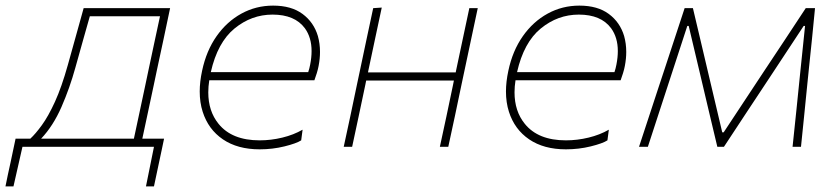

<svg xmlns="http://www.w3.org/2000/svg" viewBox="-92 -523 2982 684"><path d="M-72.5 141Q-68 120 -64 99.5Q-59.5 79 -54.5 56Q-50 34.5 -45.5 13.5Q-41 -7.5 -36.5 -29H16Q34.5 -46 57.2 -77.2Q80 -108.5 103.8 -160.5Q127.5 -212.5 149.5 -291Q168.5 -358 181 -404Q193.5 -449.5 206 -494H514Q502 -438 491 -385Q479.5 -332 466.5 -271L456 -221Q444.5 -167.5 435 -122.5Q425.5 -77.5 415 -29H492.5L483.5 14Q479 35.5 474 58.5Q469.5 80 465.2 100Q461 120 456.5 141H428L456.5 0H-12L-44 141ZM176.5 -282Q156.5 -209.5 127 -142Q97.5 -74.5 54.5 -29H385Q395.5 -77.5 405 -122.5Q414.5 -167.5 426 -221L436.5 -271Q448 -325.5 457.8 -371Q467.5 -416.5 478 -465H228Q216 -423.5 204.5 -382Q193 -340.5 176.5 -282Z M833 9Q754.5 9 702.2 -26.5Q650 -62 630 -125Q619.5 -158 619.5 -197Q619.5 -231.5 628 -271Q643 -342 679.5 -394Q716 -446 768 -474.5Q820 -503 881 -503Q946 -503 986 -473.2Q1026 -443.5 1040.5 -394.5Q1048 -367.5 1048 -338Q1048 -314 1043 -288Q1041 -277 1036.5 -262.2Q1032 -247.5 1028 -237H653.5Q650 -214.5 650 -194Q650 -127 686.5 -82Q734 -23 833 -23Q873.5 -23 913.8 -32.8Q954 -42.5 986 -61L981 -23Q964 -12 921.5 -1.5Q879 9 833 9ZM879 -471Q804 -471 743.5 -421.5Q683 -372 659 -266H1006Q1010.5 -279.5 1013 -293Q1018 -318.5 1018 -341Q1018 -389.5 994 -422.5Q958 -471 879 -471Z M1132.5 0Q1144.5 -56.5 1156 -109Q1167 -161 1179.5 -221L1190 -270.5Q1203 -332 1214.2 -385Q1225.5 -438 1237.5 -494L1268 -496Q1256 -439.5 1244.5 -386Q1233 -332 1220 -270.5L1219 -265H1531.5L1532.5 -270.5Q1545.5 -332 1556.8 -385Q1568 -438 1580 -494H1610Q1598 -438 1586.8 -385Q1575.5 -332 1562.5 -270.5L1552 -221Q1539.5 -161 1528.5 -109Q1517 -56.5 1505 0H1475Q1487 -56.5 1498.5 -109Q1509.5 -161 1522 -221L1525 -236H1212.5L1209.5 -221Q1197 -161 1185.8 -108.8Q1174.5 -56.5 1162.5 0Z M1924 9Q1845.5 9 1793.2 -26.5Q1741 -62 1721 -125Q1710.5 -158 1710.5 -197Q1710.5 -231.5 1719 -271Q1734 -342 1770.5 -394Q1807 -446 1859 -474.5Q1911 -503 1972 -503Q2037 -503 2077 -473.2Q2117 -443.5 2131.5 -394.5Q2139 -367.5 2139 -338Q2139 -314 2134 -288Q2132 -277 2127.5 -262.2Q2123 -247.5 2119 -237H1744.5Q1741 -214.5 1741 -194Q1741 -127 1777.5 -82Q1825 -23 1924 -23Q1964.5 -23 2004.8 -32.8Q2045 -42.5 2077 -61L2072 -23Q2055 -12 2012.5 -1.5Q1970 9 1924 9ZM1970 -471Q1895 -471 1834.5 -421.5Q1774 -372 1750 -266H2097Q2101.5 -279.5 2104 -293Q2109 -318.5 2109 -341Q2109 -389.5 2085 -422.5Q2049 -471 1970 -471Z M2184.5 0Q2202.5 -54.5 2219.5 -106.5Q2236.5 -158.5 2253.5 -210L2276 -278Q2293.5 -331.5 2311.5 -386Q2329.5 -440.5 2347 -494H2376.5Q2389.5 -438.5 2403 -382Q2416.5 -325 2429.5 -269.5L2481 -51.5H2486L2630 -269.5Q2667.5 -326 2704.8 -382.2Q2742 -438.5 2778.5 -494H2811.5Q2806.5 -441.5 2800.8 -385.2Q2795 -329 2789.5 -276.5L2782.5 -207.5Q2777.5 -156.5 2772.2 -104.5Q2767 -52.5 2761.5 0H2731.5Q2738.5 -65 2745.2 -130.8Q2752 -196.5 2758.5 -261.5L2776 -430.5H2771L2653 -251.5Q2611.5 -188.5 2570 -126L2487 0H2463.5L2433.5 -126Q2418.5 -189 2404 -251L2361.5 -430.5H2356.5L2302 -263.5Q2280.5 -198 2259 -131.8Q2237.5 -65.5 2216 0Z"/></svg>

Font: Heraclito Thin
Style: Italic
Weight: 100
Italic angle: -12°
Designer: Kostas Bartsokas (font) & Cristiano Sobral (main changes)
Foundry: Kostas Bartsokas (font) & Cristiano Sobral (main changes)
Version: Version 1.00;July 8, 2020;FontCreator 13.0.0.2655 64-bit